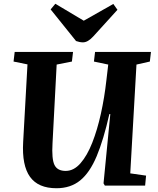

<svg xmlns="http://www.w3.org/2000/svg" viewBox="-20 -986 837 1020"><path d="M672 -65 756 -53 751 0H537L530 -12L566 -380H561Q530 -243 493.5 -156Q457 -69 406 -27.5Q355 14 280 14Q183 14 139.5 -46.5Q96 -107 103 -231L126 -644L52 -659L58 -710H368L362 -659L281 -643L259 -225Q254 -141 269.5 -109.5Q285 -78 329 -78Q372 -78 407.5 -118.5Q443 -159 470 -227.5Q497 -296 516 -382Q535 -468 545 -558L555 -643L479 -659L485 -710H782L776 -659L705 -643ZM249 -936 274 -966 425 -876 582 -965 604 -934 476 -793Q447 -761 421 -761Q411 -761 402 -763Q393 -765 384 -768Z"/></svg>

Font: Literata 36pt
Style: Bold Italic
Weight: 700
Italic angle: -2°
Designer: Latin by Veronika Burian and Jose Scaglione. Greek by Irene Vlachou. Cyrillic by Vera Evstafieva
Foundry: TypeTogether
Version: Version 3.002